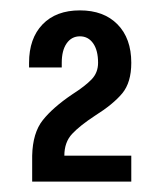

<svg xmlns="http://www.w3.org/2000/svg" viewBox="-20 -803 308 370"><path d="M163 -580Q134 -561 119 -545Q104 -529 104 -503H233V-453H42V-503Q43 -547 62.5 -571.5Q82 -596 119 -621Q144 -637 156.5 -650Q169 -663 169 -682Q169 -706 159.5 -719.5Q150 -733 134 -733Q118 -733 108.5 -719.5Q99 -706 99 -682V-673H36V-682Q36 -729 62 -756Q88 -783 134 -783Q180 -783 206.5 -756Q233 -729 233 -682Q233 -644 215.5 -623Q198 -602 163 -580Z"/></svg>

Font: Akshar SemiBold
Style: Regular
Weight: 600
Designer: Tall Chai
Foundry: Tall Chai
Version: Version 1.000